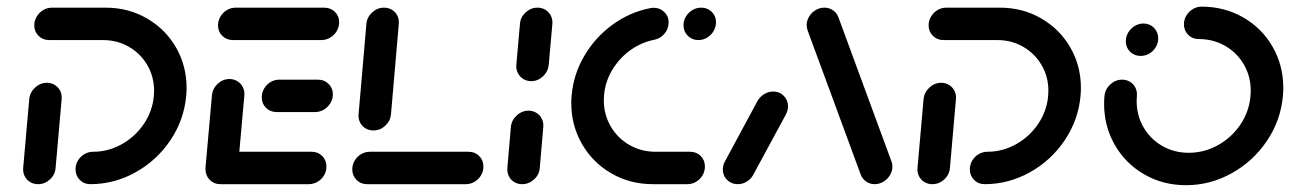

<svg xmlns="http://www.w3.org/2000/svg" viewBox="-20 -541 3801 564"><path d="M117.8 -297.8Q130.7 -297.8 141.1 -291.3Q151.5 -284.8 156.9 -273.9Q162.2 -263 161.1 -250L143.3 -47.8Q141.9 -27.8 126.7 -13.9Q111.5 0 91.9 0Q78.9 0 68.3 -6.3Q57.8 -12.6 52.4 -23.7Q47 -34.8 48.1 -47.8L65.9 -250Q67.8 -269.6 83 -283.7Q98.1 -297.8 117.8 -297.8ZM201.9 -43.7Q201.9 -57.4 208.9 -69.3Q215.9 -81.1 227.8 -88.1Q239.6 -95.2 253.3 -95.2Q297.8 -95.2 337.4 -117.2Q377 -139.3 402.6 -177Q428.1 -214.8 431.9 -259.6Q432.6 -269.3 432.6 -274.4Q432.6 -315.6 412.8 -349.6Q393 -383.7 358.7 -403.5Q324.4 -423.3 282.2 -423.3H124.4Q105.9 -423.3 93.3 -435.7Q80.7 -448.1 80.7 -466.3Q80.7 -480.4 88 -492.4Q95.2 -504.4 107 -511.5Q118.9 -518.5 132.6 -518.5H290.4Q356.7 -518.5 411.1 -487.2Q465.6 -455.9 496.9 -401.9Q528.1 -347.8 528.1 -282.6Q528.1 -271.5 527 -259.6Q520.7 -188.9 480.7 -129.3Q440.7 -69.6 378.1 -34.8Q315.6 0 245.2 0Q226.7 0 214.3 -12.6Q201.9 -25.2 201.9 -43.7Z M583.3 -44.8 602.6 -261.1Q604.4 -280.7 619.4 -294.8Q634.4 -308.9 654.1 -308.9Q667 -308.9 677.4 -302.4Q687.8 -295.9 693.3 -285Q698.9 -274.1 697.8 -261.1L678.5 -44.8ZM938.9 -51.9Q938.9 -37.8 931.9 -25.9Q924.8 -14.1 912.8 -7Q900.7 0 887 0H627Q608.5 0 596.1 -12.6Q583.7 -25.2 583.7 -43.7Q583.7 -57.4 590.7 -69.3Q597.8 -81.1 609.6 -88.1Q621.5 -95.2 635.2 -95.2H895.6Q914.1 -95.2 926.5 -82.8Q938.9 -70.4 938.9 -51.9ZM748.9 -255.2Q748.9 -268.9 755.9 -280.9Q763 -293 774.8 -300Q786.7 -307 800.4 -307H914.1Q932.6 -307 945.2 -294.6Q957.8 -282.2 957.8 -264.1Q957.8 -250 950.6 -238Q943.3 -225.9 931.3 -218.9Q919.3 -211.9 905.6 -211.9H792.2Q773.7 -211.9 761.3 -224.3Q748.9 -236.7 748.9 -255.2ZM620.4 -466.3Q620.4 -480.4 627.6 -492.4Q634.8 -504.4 646.7 -511.5Q658.5 -518.5 672.2 -518.5H932.2Q951.1 -518.5 963.7 -506.3Q976.3 -494.1 976.3 -475.9Q976.3 -461.9 969.1 -449.6Q961.9 -437.4 949.8 -430.4Q937.8 -423.3 924.1 -423.3H664.1Q645.6 -423.3 633 -435.7Q620.4 -448.1 620.4 -466.3Z M1400 -51.9Q1400 -37.8 1393 -25.9Q1385.9 -14.1 1374.1 -7Q1362.2 0 1348.5 0H1058.1Q1039.6 0 1027.2 -12.6Q1014.8 -25.2 1014.8 -43.7Q1014.8 -57.4 1021.9 -69.3Q1028.9 -81.1 1040.7 -88.1Q1052.6 -95.2 1066.3 -95.2H1356.7Q1375.2 -95.2 1387.6 -82.8Q1400 -70.4 1400 -51.9ZM1077 -157.8Q1064.1 -157.8 1053.5 -164.1Q1043 -170.4 1037.6 -181.3Q1032.2 -192.2 1033.3 -205.2L1056.3 -471.1Q1058.1 -490.7 1073.3 -504.6Q1088.5 -518.5 1108.1 -518.5Q1121.1 -518.5 1131.5 -512.2Q1141.9 -505.9 1147.2 -495Q1152.6 -484.1 1151.5 -471.1L1128.5 -205.2Q1126.7 -185.6 1111.7 -171.7Q1096.7 -157.8 1077 -157.8Z M1513.7 0Q1500.7 0 1490.4 -6.3Q1480 -12.6 1474.6 -23.7Q1469.3 -34.8 1470.4 -47.8L1480.7 -168.1Q1482.6 -187.8 1497.8 -201.9Q1513 -215.9 1532.6 -215.9Q1545.6 -215.9 1555.9 -209.4Q1566.3 -203 1571.7 -192Q1577 -181.1 1575.9 -168.1L1565.6 -47.8Q1564.1 -27.8 1548.7 -13.9Q1533.3 0 1513.7 0ZM1540.4 -302.6Q1527.4 -302.6 1517 -309.1Q1506.7 -315.6 1501.1 -326.5Q1495.6 -337.4 1496.7 -350.4L1507.4 -471.1Q1508.9 -490.7 1524.1 -504.6Q1539.3 -518.5 1558.9 -518.5Q1571.9 -518.5 1582.2 -512.2Q1592.6 -505.9 1598.1 -495Q1603.7 -484.1 1602.6 -471.1L1591.9 -350.4Q1590 -330.7 1575 -316.7Q1560 -302.6 1540.4 -302.6Z M1658.1 -238.5Q1658.1 -250 1659.3 -261.5Q1664.8 -323.3 1696.7 -377.4Q1728.5 -431.5 1779.1 -468.3Q1829.6 -505.2 1889.6 -517Q1895.2 -518.1 1900.4 -518.1Q1918.5 -518.1 1931.3 -505.7Q1944.1 -493.3 1944.1 -475.2Q1944.1 -456.7 1932.2 -442.4Q1920.4 -428.1 1903 -424.4Q1864.4 -417 1831.9 -393.7Q1799.3 -370.4 1778.5 -335.7Q1757.8 -301.1 1754.4 -261.5Q1753.7 -251.1 1753.7 -246.7Q1753.7 -204.8 1773.7 -170.2Q1793.7 -135.6 1828.5 -115.4Q1863.3 -95.2 1905.9 -95.2H2007.4Q2025.9 -95.2 2038.3 -82.8Q2050.7 -70.4 2050.7 -51.9Q2050.7 -37.8 2043.7 -25.9Q2036.7 -14.1 2024.8 -7Q2013 0 1999.3 0H1897.8Q1830.7 0 1775.9 -31.7Q1721.1 -63.3 1689.6 -118Q1658.1 -172.6 1658.1 -238.5ZM1987.8 -467Q1987.8 -480.7 1995 -492.6Q2002.2 -504.4 2014.1 -511.5Q2025.9 -518.5 2039.6 -518.5Q2058.1 -518.5 2070.7 -506.3Q2083.3 -494.1 2083.3 -475.9Q2083.3 -461.9 2076.1 -449.6Q2068.9 -437.4 2057 -430.4Q2045.2 -423.3 2031.5 -423.3Q2013 -423.3 2000.4 -435.9Q1987.8 -448.5 1987.8 -467Z M2147 0Q2128.5 0 2115.9 -12.4Q2103.3 -24.8 2103.3 -43Q2103.3 -56.3 2110.4 -68.5L2205.6 -245.2Q2213 -257.4 2225.2 -264.8Q2237.4 -272.2 2251.1 -272.2Q2269.6 -272.2 2282.2 -259.6Q2294.8 -247 2294.8 -228.5Q2294.8 -216.3 2287.8 -203.3L2192.2 -26.7Q2185.2 -14.4 2173.1 -7.2Q2161.1 0 2147 0ZM2601.5 -52.2Q2601.5 -38.5 2594.3 -26.5Q2587 -14.4 2575 -7.2Q2563 0 2549.3 0Q2535.6 0 2524.8 -7.4Q2514.1 -14.8 2508.9 -26.7L2353 -450Q2349.6 -459.3 2349.6 -467Q2349.6 -480.7 2356.9 -492.6Q2364.1 -504.4 2376.1 -511.5Q2388.1 -518.5 2401.9 -518.5Q2415.6 -518.5 2426.5 -511.1Q2437.4 -503.7 2442.2 -491.9L2598.1 -68.5Q2601.5 -60.7 2601.5 -52.2Z M2744.8 -297.8Q2757.8 -297.8 2768.1 -291.3Q2778.5 -284.8 2783.9 -273.9Q2789.3 -263 2788.1 -250L2770.4 -47.8Q2768.9 -27.8 2753.7 -13.9Q2738.5 0 2718.9 0Q2705.9 0 2695.4 -6.3Q2684.8 -12.6 2679.4 -23.7Q2674.1 -34.8 2675.2 -47.8L2693 -250Q2694.8 -269.6 2710 -283.7Q2725.2 -297.8 2744.8 -297.8ZM2828.9 -43.7Q2828.9 -57.4 2835.9 -69.3Q2843 -81.1 2854.8 -88.1Q2866.7 -95.2 2880.4 -95.2Q2924.8 -95.2 2964.4 -117.2Q3004.1 -139.3 3029.6 -177Q3055.2 -214.8 3058.9 -259.6Q3059.6 -269.3 3059.6 -274.4Q3059.6 -315.6 3039.8 -349.6Q3020 -383.7 2985.7 -403.5Q2951.5 -423.3 2909.3 -423.3H2751.5Q2733 -423.3 2720.4 -435.7Q2707.8 -448.1 2707.8 -466.3Q2707.8 -480.4 2715 -492.4Q2722.2 -504.4 2734.1 -511.5Q2745.9 -518.5 2759.6 -518.5H2917.4Q2983.7 -518.5 3038.1 -487.2Q3092.6 -455.9 3123.9 -401.9Q3155.2 -347.8 3155.2 -282.6Q3155.2 -271.5 3154.1 -259.6Q3147.8 -188.9 3107.8 -129.3Q3067.8 -69.6 3005.2 -34.8Q2942.6 0 2872.2 0Q2853.7 0 2841.3 -12.6Q2828.9 -25.2 2828.9 -43.7Z M3287 -420Q3287 -433.7 3294.3 -445.7Q3301.5 -457.8 3313.3 -464.8Q3325.2 -471.9 3338.9 -471.9Q3357.4 -471.9 3369.8 -459.3Q3382.2 -446.7 3382.2 -428.1Q3382.2 -414.4 3375.2 -402.6Q3368.1 -390.7 3356.3 -383.7Q3344.4 -376.7 3330.7 -376.7Q3312.2 -376.7 3299.6 -389.1Q3287 -401.5 3287 -420ZM3457.8 -469.6Q3457.8 -483.3 3465 -495.4Q3472.2 -507.4 3484.1 -514.4Q3495.9 -521.5 3509.6 -521.5Q3576.7 -521.5 3631.7 -490Q3686.7 -458.5 3718.1 -403.9Q3749.6 -349.3 3749.6 -283Q3749.6 -271.5 3748.5 -259.3Q3742.2 -187.8 3701.9 -127.6Q3661.5 -67.4 3598.3 -32.2Q3535.2 3 3463.7 3Q3396.3 3 3341.3 -28.7Q3286.3 -60.4 3254.8 -115.2Q3223.3 -170 3223.3 -236.3Q3223.3 -247.8 3224.4 -259.3Q3226.3 -278.9 3241.5 -293Q3256.7 -307 3276.3 -307Q3289.3 -307 3299.6 -300.6Q3310 -294.1 3315.4 -283.1Q3320.7 -272.2 3319.6 -259.3Q3318.9 -248.9 3318.9 -244.4Q3318.9 -202.2 3338.9 -167.4Q3358.9 -132.6 3393.9 -112.4Q3428.9 -92.2 3471.9 -92.2Q3517.4 -92.2 3557.8 -114.6Q3598.1 -137 3623.9 -175.4Q3649.6 -213.7 3653.3 -259.3Q3654.1 -269.6 3654.1 -274.1Q3654.1 -316.3 3634.1 -351.1Q3614.1 -385.9 3579.1 -406.1Q3544.1 -426.3 3501.1 -426.3Q3482.6 -426.3 3470.2 -438.7Q3457.8 -451.1 3457.8 -469.6Z"/></svg>

Font: 26F Galaxy Sans Extra Bold
Style: Italic
Weight: 800
Italic angle: -5°
Designer: C₂₉H₂₅N₃O₅
Version: Version 1.200